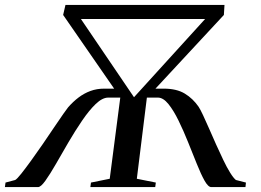

<svg xmlns="http://www.w3.org/2000/svg" viewBox="-46 -763 1064 783"><path d="M-26 0 -23.5 -18.5 16 -29Q23.5 -33 40.8 -54.8Q58 -76.5 81.2 -108.5Q104.5 -140.5 128.8 -176Q153 -211.5 174.8 -243.8Q196.5 -276 212 -298.2Q227.5 -320.5 231.5 -325Q252 -348.5 274.5 -365.5Q297 -382.5 322.8 -392Q348.5 -401.5 379 -401.5H419.5L211.5 -702L221 -743H869.5L867 -702L588 -401.5H622Q674.5 -401.5 707.8 -381.2Q741 -361 764 -327.5Q771 -317 782.2 -293Q793.5 -269 807 -238Q820.5 -207 835.2 -174Q850 -141 864.5 -110.8Q879 -80.5 892.5 -58.8Q906 -37 916 -29L957 -18.5L955 0H815.5Q803 0 788.2 -26.2Q773.5 -52.5 756.8 -94.2Q740 -136 721.2 -182.8Q702.5 -229.5 682.2 -271Q662 -312.5 640.8 -338.8Q619.5 -365 598 -365H553L512 -34L589.5 -18.5L587 0H322.5L325 -18.5L401.5 -34L444.5 -365H395.5Q371.5 -365 344.2 -338.8Q317 -312.5 288.8 -271Q260.5 -229.5 233.2 -182.8Q206 -136 182 -94.2Q158 -52.5 139.2 -26.2Q120.5 0 109 0ZM500.5 -366.5 790.5 -685.5H284Z"/></svg>

Font: Merriweather 144pt
Style: Italic
Weight: 400
Italic angle: -7.8°
Version: Version 2.101